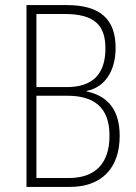

<svg xmlns="http://www.w3.org/2000/svg" viewBox="-20 -734 534 754"><path d="M243 -714H84V0H255C376 0 450 -71 450 -200C450 -295 410 -356 320 -375V-377C393 -391 434 -457 434 -546C434 -659 373 -714 243 -714ZM242 -392H123V-679H234C350 -679 394 -636 394 -544C394 -443 344 -392 242 -392ZM123 -358H244C346 -358 410 -316 410 -201C410 -89 351 -35 251 -35H123Z"/></svg>

Font: Noto Sans Arabic UI Cn XLt
Style: Regular
Weight: 200
Width: 3
Designer: Monotype Design Team, Nadine Chahine and Nizar Qandah
Foundry: Monotype Imaging Inc.
Version: Version 2.010